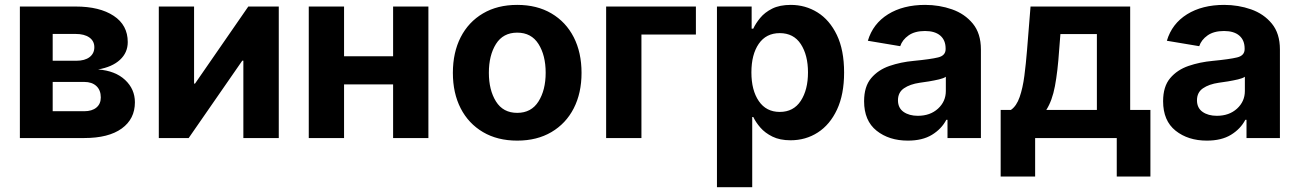

<svg xmlns="http://www.w3.org/2000/svg" viewBox="-20 -573 5395 797"><path d="M62.5 0V-545.9H293.9Q393.6 -545.9 451.9 -507.3Q510.3 -468.8 510.3 -398.4Q510.3 -354.5 478 -324.7Q445.8 -294.9 387.2 -284.7Q458.5 -279.3 499.3 -241.2Q540 -203.1 540 -148.4Q540 -79.1 485.4 -39.6Q430.7 0 329.6 0ZM198.7 -111.3H329.6Q361.8 -111.3 380.1 -126.5Q398.4 -141.6 398.4 -168.5Q398.4 -198.7 380.1 -215.8Q361.8 -232.9 329.6 -232.9H198.7ZM198.7 -320.8H296.9Q332 -320.8 351.8 -335.9Q371.6 -351.1 371.6 -377Q371.6 -402.8 350.8 -417.5Q330.1 -432.1 293.9 -432.1H198.7Z M1137.2 0H990.2V-321.3H985.8L763.2 0H639.2V-545.9H785.6V-226.1H789.6L1010.7 -545.9H1137.2Z M1408.2 -545.9V-339.4H1611.8V-545.9H1758.3V0H1611.8V-222.7H1408.2V0H1261.7V-545.9Z M2127 10.7Q2044.9 10.7 1984.9 -24.7Q1924.8 -60.1 1892.3 -123.3Q1859.9 -186.5 1859.9 -270.5Q1859.9 -355 1892.3 -418.5Q1924.8 -481.9 1984.9 -517.3Q2044.9 -552.7 2127 -552.7Q2209 -552.7 2269 -517.3Q2329.1 -481.9 2361.6 -418.5Q2394 -355 2394 -270.5Q2394 -186.5 2361.6 -123.3Q2329.1 -60.1 2269 -24.7Q2209 10.7 2127 10.7ZM2127 -104.5Q2185.5 -104.5 2215.3 -151.9Q2245.1 -199.2 2245.1 -271Q2245.1 -343.3 2215.3 -390.4Q2185.5 -437.5 2127 -437.5Q2068.4 -437.5 2038.8 -390.4Q2009.3 -343.3 2009.3 -271Q2009.3 -199.2 2038.8 -151.9Q2068.4 -104.5 2127 -104.5Z M2868.7 -545.9V-429.7H2642.6V0H2496.1V-545.9Z M2956.1 204.1V-545.9H3100.1V-454.1H3106.9Q3116.7 -475.6 3135.5 -498.5Q3154.3 -521.5 3185.3 -537.1Q3216.3 -552.7 3262.7 -552.7Q3323.2 -552.7 3373.5 -521.5Q3423.8 -490.2 3453.9 -427.7Q3483.9 -365.2 3483.9 -272Q3483.9 -181.2 3454.6 -118.4Q3425.3 -55.7 3375 -23.2Q3324.7 9.3 3261.7 9.3Q3217.3 9.3 3186.5 -5.9Q3155.8 -21 3136.5 -43.2Q3117.2 -65.4 3106.9 -87.4H3102.5V204.1ZM3216.8 -108.4Q3273.9 -108.4 3304 -154.3Q3334 -200.2 3334 -272.5Q3334 -344.2 3304.2 -389.9Q3274.4 -435.5 3216.8 -435.5Q3160.2 -435.5 3129.6 -391.1Q3099.1 -346.7 3099.1 -272.5Q3099.1 -198.2 3129.9 -153.3Q3160.6 -108.4 3216.8 -108.4Z M3748.5 10.7Q3670.4 10.7 3618.7 -30.5Q3566.9 -71.8 3566.9 -152.8Q3566.9 -213.9 3596.2 -248.5Q3625.5 -283.2 3672.4 -299.3Q3719.2 -315.4 3772.9 -320.3Q3843.3 -327.1 3874.3 -334.7Q3905.3 -342.3 3905.3 -369.1V-371.6Q3905.3 -406.2 3883.1 -425.3Q3860.8 -444.3 3819.8 -444.3Q3777.3 -444.3 3751.5 -426Q3725.6 -407.7 3716.8 -381.3L3582.5 -403.8Q3603.5 -474.6 3666.3 -513.7Q3729 -552.7 3820.3 -552.7Q3878.9 -552.7 3931.9 -534.2Q3984.9 -515.6 4018.3 -474.9Q4051.8 -434.1 4051.8 -367.7V0H3913.1V-75.7H3908.2Q3888.2 -37.6 3848.6 -13.4Q3809.1 10.7 3748.5 10.7ZM3790 -92.3Q3841.3 -92.3 3873.8 -122.1Q3906.2 -151.9 3906.2 -195.3V-254.4Q3897.5 -248 3877.7 -243.4Q3857.9 -238.8 3835.9 -235.1Q3814 -231.4 3797.9 -229.5Q3757.3 -223.6 3732.4 -206.5Q3707.5 -189.5 3707.5 -156.7Q3707.5 -125 3730.7 -108.6Q3753.9 -92.3 3790 -92.3Z M4133.8 159.7V-116.7H4176.3Q4199.7 -132.8 4212.6 -170.2Q4225.6 -207.5 4232.2 -258.3Q4238.8 -309.1 4243.2 -364.3L4257.8 -545.9H4671.4V-116.7H4755.4V159.7H4615.7V0H4276.9V159.7ZM4323.2 -116.7H4533.2V-431.6H4381.8L4376.5 -364.3Q4370.6 -276.4 4359.1 -215.6Q4347.7 -154.8 4323.2 -116.7Z M4989.7 10.7Q4911.6 10.7 4859.9 -30.5Q4808.1 -71.8 4808.1 -152.8Q4808.1 -213.9 4837.4 -248.5Q4866.7 -283.2 4913.6 -299.3Q4960.4 -315.4 5014.2 -320.3Q5084.5 -327.1 5115.5 -334.7Q5146.5 -342.3 5146.5 -369.1V-371.6Q5146.5 -406.2 5124.3 -425.3Q5102.1 -444.3 5061 -444.3Q5018.6 -444.3 4992.7 -426Q4966.8 -407.7 4958 -381.3L4823.7 -403.8Q4844.7 -474.6 4907.5 -513.7Q4970.2 -552.7 5061.5 -552.7Q5120.1 -552.7 5173.1 -534.2Q5226.1 -515.6 5259.5 -474.9Q5293 -434.1 5293 -367.7V0H5154.3V-75.7H5149.4Q5129.4 -37.6 5089.8 -13.4Q5050.3 10.7 4989.7 10.7ZM5031.2 -92.3Q5082.5 -92.3 5115 -122.1Q5147.5 -151.9 5147.5 -195.3V-254.4Q5138.7 -248 5118.9 -243.4Q5099.1 -238.8 5077.1 -235.1Q5055.2 -231.4 5039.1 -229.5Q4998.5 -223.6 4973.6 -206.5Q4948.7 -189.5 4948.7 -156.7Q4948.7 -125 4971.9 -108.6Q4995.1 -92.3 5031.2 -92.3Z"/></svg>

Font: Inter
Style: Bold
Weight: 700
Designer: Rasmus Andersson
Foundry: rsms
Version: Version 4.001;git-9221beed3